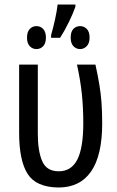

<svg xmlns="http://www.w3.org/2000/svg" viewBox="-20 -824 518 853"><path d="M240 9Q141 8 103 -51Q65 -110 65 -234V-537H148V-229Q148 -153 167.5 -108Q187 -63 241 -63Q297 -63 323.5 -115Q350 -167 350 -276Q350 -347 343.5 -408Q337 -469 322 -537H404Q415 -487 421.5 -447.5Q428 -408 431 -368Q434 -328 434 -276Q434 -133 384.5 -62Q335 9 240 9ZM315 -804V-794Q305 -765 286 -726Q267 -687 247 -656H207V-668Q216 -699 224.5 -737.5Q233 -776 236 -804ZM336 -708Q353 -708 365.5 -695.5Q378 -683 378 -657Q378 -632 365.5 -619Q353 -606 336 -606Q318 -606 306 -619Q294 -632 294 -657Q294 -683 306 -695.5Q318 -708 336 -708ZM142 -708Q160 -708 172 -695Q184 -682 184 -657Q184 -632 172 -619Q160 -606 142 -606Q124 -606 112 -619Q100 -632 100 -657Q100 -682 112 -695Q124 -708 142 -708Z"/></svg>

Font: Avrile Sans Condensed
Style: Regular
Weight: 400
Width: 3
Designer: Monotype Design Team
Foundry: Monotype Imaging Inc.
Version: Version 2.001;September 10, 2019;FontCreator 11.5.0.2425 64-